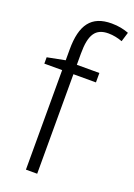

<svg xmlns="http://www.w3.org/2000/svg" viewBox="-147 -823 617 881"><g transform="rotate(20 162.0 -382.5)"><path d="M264 -486V-532H154V-587C154 -680 179 -717 242 -717C264 -717 289 -712 310 -704L324 -750C300 -759 273 -765 240 -765C141 -765 99 -707 99 -587V-534L12 -517V-486H99V0H154V-486Z"/></g></svg>

Font: Noto Sans Armenian SemiCondensed Light
Style: Regular
Weight: 300
Width: 4
Designer: Monotype Design Team
Foundry: Monotype Imaging Inc.
Version: Version 2.008